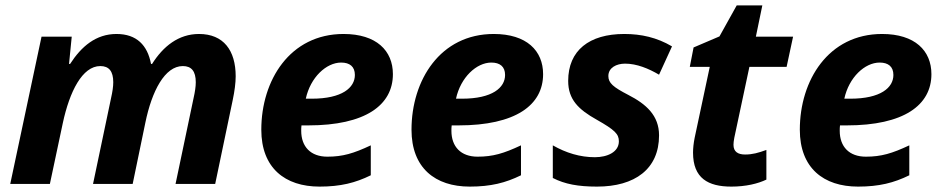

<svg xmlns="http://www.w3.org/2000/svg" viewBox="-20 -682 3499 712"><path d="M18 0H165L213 -226C238 -342 285 -437 352 -437C384 -437 400 -418 400 -377C400 -361 397 -341 392 -319L325 0H472L519 -227C543 -344 591 -437 658 -437C690 -437 706 -418 706 -377C706 -361 703 -341 698 -319L631 0H778L843 -311C850 -344 854 -375 854 -399C854 -495 809 -556 718 -556C642 -556 585 -510 544 -445H540C527 -514 487 -556 412 -556C336 -556 282 -510 240 -445H236L246 -546H134Z M1165 10C1243 10 1298 -4 1355 -32V-143C1291 -113 1251 -101 1194 -101C1132 -101 1097 -138 1097 -197C1097 -204 1097 -209 1098 -217H1123C1335 -217 1437 -292 1437 -407C1437 -494 1376 -556 1254 -556C1055 -556 949 -384 949 -201C949 -59 1037 10 1165 10ZM1136 -316H1114C1131 -395 1190 -450 1245 -450C1277 -450 1296 -435 1296 -404C1296 -357 1249 -316 1136 -316Z M1722 10C1800 10 1855 -4 1912 -32V-143C1848 -113 1808 -101 1751 -101C1689 -101 1654 -138 1654 -197C1654 -204 1654 -209 1655 -217H1680C1892 -217 1994 -292 1994 -407C1994 -494 1933 -556 1811 -556C1612 -556 1506 -384 1506 -201C1506 -59 1594 10 1722 10ZM1693 -316H1671C1688 -395 1747 -450 1802 -450C1834 -450 1853 -435 1853 -404C1853 -357 1806 -316 1693 -316Z M2194 10C2334 10 2424 -55 2424 -180C2424 -254 2376 -296 2310 -330C2254 -359 2236 -374 2236 -400C2236 -431 2266 -446 2298 -446C2341 -446 2385 -428 2424 -405L2472 -510C2416 -543 2358 -556 2295 -556C2165 -556 2087 -495 2087 -382C2087 -313 2125 -276 2193 -238C2260 -200 2275 -185 2275 -158C2275 -118 2232 -99 2186 -99C2131 -99 2079 -115 2030 -143V-22C2075 1 2124 10 2194 10Z M2692 10C2746 10 2791 -1 2822 -16V-126C2792 -115 2770 -109 2743 -109C2717 -109 2700 -119 2700 -145C2700 -151 2701 -161 2703 -171L2759 -434H2897L2921 -546H2783L2807 -662H2712L2648 -547L2552 -506L2538 -434H2612L2556 -171C2552 -151 2550 -132 2550 -116C2550 -21 2606 10 2692 10Z M3162 10C3240 10 3295 -4 3352 -32V-143C3288 -113 3248 -101 3191 -101C3129 -101 3094 -138 3094 -197C3094 -204 3094 -209 3095 -217H3120C3332 -217 3434 -292 3434 -407C3434 -494 3373 -556 3251 -556C3052 -556 2946 -384 2946 -201C2946 -59 3034 10 3162 10ZM3133 -316H3111C3128 -395 3187 -450 3242 -450C3274 -450 3293 -435 3293 -404C3293 -357 3246 -316 3133 -316Z"/></svg>

Font: Noto Sans
Style: Bold Italic
Weight: 700
Italic angle: -12°
Designer: Monotype Design Team
Foundry: Monotype Imaging Inc.
Version: Version 2.013